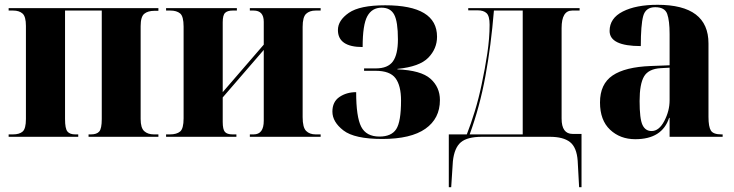

<svg xmlns="http://www.w3.org/2000/svg" viewBox="-20 -570 3058 800"><path d="M16 0H306V-10H293Q271 -10 261 -22Q251 -34 251 -74V-526H404V-74Q404 -34 393.5 -22Q383 -10 359 -10H349V0H640V-10H621Q596 -10 581 -23.5Q566 -37 566 -74V-461Q566 -500 581 -512.5Q596 -525 624 -525H640V-536H16V-526H35Q60 -526 74 -513.5Q88 -501 88 -462V-74Q88 -34 74.5 -22Q61 -10 34 -10H16Z M672 0H965V-10H949Q926 -10 917 -20.5Q908 -31 908 -62V-164L1079 -362V-67Q1079 -10 1037 -10H1021V0H1316V-10H1295Q1270 -10 1255.5 -24.5Q1241 -39 1241 -82V-458Q1241 -499 1255.5 -512.5Q1270 -526 1295 -526H1316V-536H1021V-526H1037Q1079 -526 1079 -479V-384L908 -186V-477Q908 -507 918 -516.5Q928 -526 949 -526H967V-536H672V-526H690Q716 -526 730.5 -514Q745 -502 745 -459V-77Q745 -34 730.5 -22Q716 -10 688 -10H672Z M1573 9Q1692 9 1752.5 -33.5Q1813 -76 1813 -153Q1813 -207 1773.5 -242Q1734 -277 1636 -281V-283Q1728 -292 1764.5 -329.5Q1801 -367 1801 -417Q1801 -548 1585 -548Q1479 -548 1433.5 -516.5Q1388 -485 1388 -445Q1388 -374 1491 -374Q1491 -467 1510.5 -502.5Q1530 -538 1570 -538Q1607 -538 1622.5 -509Q1638 -480 1638 -406Q1638 -343 1617 -314Q1596 -285 1546 -285H1497V-275H1545Q1605 -275 1628 -244Q1651 -213 1651 -151Q1651 -63 1631 -32Q1611 -1 1561 -1Q1506 -1 1485 -42Q1464 -83 1464 -186Q1424 -186 1394.5 -166Q1365 -146 1365 -105Q1365 -62 1411 -26.5Q1457 9 1573 9Z M1850 210H1860L1867 102Q1873 46 1900 23Q1927 0 1988 0H2271Q2327 0 2355 22Q2383 44 2387 100L2393 210H2403V-12H2366Q2320 -12 2320 -76V-453Q2320 -526 2364 -526H2395V-536H1931V-527H1970Q1995 -527 2007.5 -515Q2020 -503 2020 -467Q2020 -411 2010.5 -347.5Q2001 -284 1987 -219Q1975 -161 1958.5 -107Q1942 -53 1925 -10H1850ZM1937 -10Q1979 -125 2002.5 -252.5Q2026 -380 2038 -526H2158V-10Z M2627 10Q2739 10 2768 -79H2770V0H2991V-10H2986Q2952 -10 2942 -26Q2932 -42 2932 -83V-389Q2932 -550 2720 -550Q2630 -550 2575 -522Q2520 -494 2520 -441Q2520 -378 2650 -378Q2650 -466 2660 -503Q2670 -540 2710 -540Q2750 -540 2760 -512Q2770 -484 2770 -428V-298L2692 -295Q2585 -291 2532.5 -255.5Q2480 -220 2480 -143Q2480 -69 2522 -29.5Q2564 10 2627 10ZM2695 -24Q2669 -24 2657 -49.5Q2645 -75 2645 -149Q2645 -220 2663.5 -251.5Q2682 -283 2733 -286L2770 -288V-152Q2770 -108 2748 -66Q2726 -24 2695 -24Z"/></svg>

Font: Noto Serif Display SemiCondensed Extra
Style: Regular
Weight: 800
Width: 4
Designer: Monotype Design Team
Foundry: Monotype Imaging Inc.
Version: Version 1.900